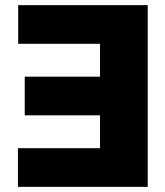

<svg xmlns="http://www.w3.org/2000/svg" viewBox="-20 -727 643 747"><path d="M554.7 0H49.8V-150.4H369.1V-278.3H76.2V-428.7H369.1V-556.6H50.8V-707H554.7Z"/></svg>

Font: Pretendard GOV Black
Style: Regular
Weight: 900
Designer: Base glyphs from Inter by Rasmus Andersson; Hangeul glyphs from Noto Sans CJK(Source Han Sans) by Jang Soo-young and Kan
Foundry: Kil Hyung-jin
Version: Version 1.309